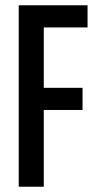

<svg xmlns="http://www.w3.org/2000/svg" viewBox="-20 -708 372 728"><path d="M51 0V-688H312V-604H146V-375H293V-291H146V0Z"/></svg>

Font: Saira ExtraCondensed SemiBold
Style: Regular
Weight: 600
Width: 2
Designer: Hector Gatti with collaboration of the Omnibus-Type team
Foundry: Omnibus-Type
Version: Version 1.101